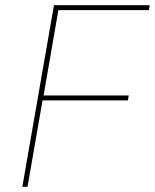

<svg xmlns="http://www.w3.org/2000/svg" viewBox="-20 -720 597 740"><path d="M86 0 144 -333H473L476 -352H148L205 -681H554L557 -700H188L66 0Z"/></svg>

Font: Fixel Display 20240404 Thin
Style: Italic
Weight: 100
Italic angle: -10°
Designer: AlfaBravo + MacPaw
Foundry: Kyrylo Tkachov, Marchela Mozhyna, Serhii Makarenko, Maria Weinstein, Zakhar Kryvoshyya
Version: Version 1.211;Glyphs 3.2 (3225)